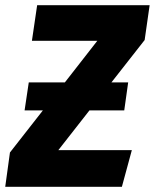

<svg xmlns="http://www.w3.org/2000/svg" viewBox="-47 -714 592 734"><path d="M506 -561 379 -399H443L428 -292H295L176 -140H457L419 0H-27L-9 -131L117 -292H47L63 -399H201L325 -558H75L95 -694H525Z"/></svg>

Font: Fira Sans Condensed ExtraBold
Style: Italic
Weight: 800
Width: 3
Italic angle: -8°
Designer: bBox Type GmbH & Carrois Corporate GbR & Edenspiekermann AG
Foundry: bBox Type GmbH & Carrois Corporate GbR & Edenspiekermann AG
Version: Version 4.301